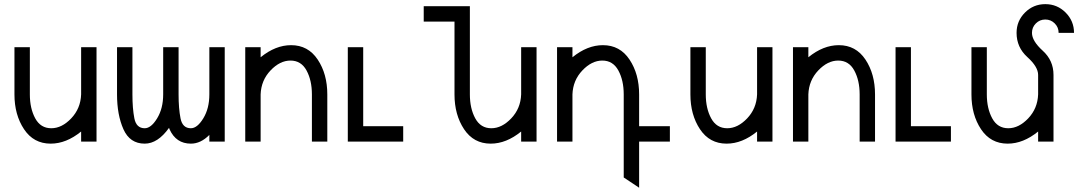

<svg xmlns="http://www.w3.org/2000/svg" viewBox="-20 -674 5133 914"><path d="M221.2 9.8Q140.1 9.8 94.5 -58.8Q48.8 -127.4 48.8 -224.6V-449.2H122.1V-224.6Q122.1 -157.7 147.7 -110.6Q173.3 -63.5 224.1 -63.5Q274.4 -63.5 319.1 -110.6Q363.8 -157.7 366.2 -224.6V-449.2H439.5V0H366.2V-47.9Q295.4 9.8 221.2 9.8Z M537.1 -449.2H610.4V-224.6Q610.4 -157.7 619.6 -110.6Q628.9 -63.5 668.9 -63.5Q699.2 -63.5 728 -110.6Q756.8 -157.7 756.8 -224.6V-449.2H830.1V-224.6Q830.1 -157.7 839.4 -110.6Q848.6 -63.5 888.7 -63.5Q918.9 -63.5 947.8 -110.6Q976.6 -157.7 976.6 -224.6V-449.2H1049.8V0H976.6V-31.7Q935.5 9.8 888.7 9.8Q817.9 9.8 787.1 -58.6L784.7 -65.4Q731 9.8 668.9 9.8Q598.1 9.8 567.6 -58.8Q537.1 -127.4 537.1 -224.6Z M1538.1 0H1464.8V-224.6Q1464.8 -291.5 1439.2 -338.6Q1413.6 -385.7 1362.8 -385.7Q1312.5 -385.7 1267.8 -338.6Q1223.1 -291.5 1220.7 -224.6V0H1147.5V-449.2H1220.7V-401.4Q1291.5 -459 1365.7 -459Q1446.8 -459 1492.4 -390.4Q1538.1 -321.8 1538.1 -224.6Z M1899.4 0H1635.7V-449.2H1709V-73.2H1899.4Z M2315.9 9.8Q2234.9 9.8 2189.2 -58.8Q2143.6 -127.4 2143.6 -224.6V-571.3H1997.1V-644.5H2216.8V-224.6Q2216.8 -157.7 2242.4 -110.6Q2268.1 -63.5 2318.8 -63.5Q2369.1 -63.5 2413.8 -110.6Q2458.5 -157.7 2460.9 -224.6V-449.2H2534.2V0H2460.9V-47.9Q2390.1 9.8 2315.9 9.8Z M3022.5 219.7 2949.2 170.9V-224.6Q2949.2 -291.5 2923.6 -338.6Q2897.9 -385.7 2847.2 -385.7Q2796.9 -385.7 2752.2 -338.6Q2707.5 -291.5 2705.1 -224.6V0H2631.8V-449.2H2705.1V-401.4Q2775.9 -459 2850.1 -459Q2931.2 -459 2976.8 -390.4Q3022.5 -321.8 3022.5 -224.6V-73.2H3168.9V0H3022.5Z M3439 9.8Q3357.9 9.8 3312.3 -58.8Q3266.6 -127.4 3266.6 -224.6V-449.2H3339.8V-224.6Q3339.8 -157.7 3365.5 -110.6Q3391.1 -63.5 3441.9 -63.5Q3492.2 -63.5 3536.9 -110.6Q3581.5 -157.7 3584 -224.6V-449.2H3657.2V0H3584V-47.9Q3513.2 9.8 3439 9.8Z M4145.5 0H4072.3V-224.6Q4072.3 -291.5 4046.6 -338.6Q4021 -385.7 3970.2 -385.7Q3919.9 -385.7 3875.2 -338.6Q3830.6 -291.5 3828.1 -224.6V0H3754.9V-449.2H3828.1V-401.4Q3898.9 -459 3973.1 -459Q4054.2 -459 4099.9 -390.4Q4145.5 -321.8 4145.5 -224.6Z M4506.8 0H4243.2V-449.2H4316.4V-73.2H4506.8Z M4776.9 9.8Q4695.8 9.8 4650.1 -58.8Q4604.5 -127.4 4604.5 -224.6V-449.2H4677.7V-224.6Q4677.7 -157.7 4703.4 -110.6Q4729 -63.5 4779.8 -63.5Q4830.1 -63.5 4874.8 -110.6Q4919.4 -157.7 4921.9 -224.6V-317.4Q4921.9 -356 4870.6 -402.3Q4819.3 -448.7 4819.3 -517.6Q4819.3 -574.2 4859.4 -614.3Q4899.4 -654.3 4956.1 -654.3Q5012.7 -654.3 5052.7 -614.3Q5092.8 -574.2 5092.8 -517.6H5019.5Q5019.5 -543.9 5001 -562.5Q4982.4 -581.1 4956.1 -581.1Q4929.7 -581.1 4911.1 -562.5Q4892.6 -543.9 4892.6 -517.6Q4892.6 -479 4943.8 -432.6Q4995.1 -386.2 4995.1 -317.4V0H4921.9V-47.9Q4851.1 9.8 4776.9 9.8Z"/></svg>

Font: Catrinity
Style: Regular
Weight: 400
Designer: Alexander Lange
Foundry: High-Logic / Made with FontCreator
Version: Version 2.090;May 20, 2024;FontCreator 15.0.0.2974 64-bit